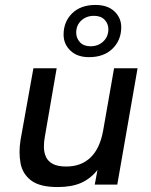

<svg xmlns="http://www.w3.org/2000/svg" viewBox="-20 -746 610 776"><path d="M213 10Q141 10 106 -16.5Q71 -43 63 -86.5Q55 -130 63 -180L115 -470H209L161 -192Q157 -171 157.5 -150Q158 -129 166 -111.5Q174 -94 193.5 -83.5Q213 -73 248 -73Q308 -73 346 -109.5Q384 -146 397 -219L441 -470H536L454 0H363L374 -59Q345 -23 307 -6.5Q269 10 213 10ZM340 -515Q292 -515 264.5 -541.5Q237 -568 237 -606Q237 -658 271.5 -692Q306 -726 366 -726Q415 -726 442.5 -700Q470 -674 470 -636Q470 -584 435 -549.5Q400 -515 340 -515ZM346 -559Q377 -559 397.5 -578.5Q418 -598 418 -628Q418 -650 403 -666Q388 -682 360 -682Q329 -682 308.5 -663Q288 -644 288 -614Q288 -592 303 -575.5Q318 -559 346 -559Z"/></svg>

Font: Gantari Medium
Style: Italic
Weight: 500
Italic angle: -10°
Designer: Anugrah Pasau
Foundry: Lafontype
Version: Version 1.000